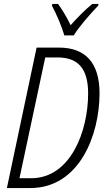

<svg xmlns="http://www.w3.org/2000/svg" viewBox="-20 -956 548 976"><path d="M307 -776H355C381 -820 444 -891 479 -927L481 -936H449C412 -906 373 -866 339 -828C319 -870 295 -909 275 -936H246L244 -927C264 -892 296 -816 307 -776ZM15 0H133C384 0 486 -270 486 -482C486 -640 411 -714 280 -714H166ZM138 -50H79L210 -664H272C373 -664 428 -612 428 -481C428 -291 340 -50 138 -50Z"/></svg>

Font: Noto Sans Condensed Light
Style: Italic
Weight: 300
Width: 3
Italic angle: -12°
Designer: Monotype Design Team
Foundry: Monotype Imaging Inc.
Version: Version 2.013